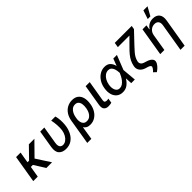

<svg xmlns="http://www.w3.org/2000/svg" viewBox="190 -2028 3483 3483"><g transform="rotate(-45 1932.0 -286.0)"><path d="M238.6 -528.4 203.1 -315.7H244.3L451.3 -528.4H593L341.3 -272.7L517.8 0H371.8L238.6 -212.4H186.1L150.6 0H35.2L123.2 -528.4Z M759.9 -545.5H864.7L808.6 -207.4Q800.8 -160.2 809.8 -132.5Q818.9 -104.8 838.6 -92.7Q858.3 -80.6 882.5 -80.6Q924.7 -80.6 960.9 -107.4Q997.2 -134.2 1022.2 -179Q1047.2 -223.7 1056.1 -277Q1065.3 -339.5 1060.2 -412.1Q1055 -484.7 1041.5 -545.5H1146.7Q1157 -515.6 1162.5 -471.4Q1168 -427.2 1167.6 -376.6Q1167.3 -326 1159.1 -277Q1146.7 -200.6 1111 -135.1Q1075.3 -69.6 1016 -29.8Q956.7 9.9 872.2 9.9Q781.2 9.9 733.3 -42.8Q685.4 -95.5 703.8 -208.8Z M1218 203.1 1297.9 -282.7Q1312.1 -367.2 1351 -425.1Q1389.9 -483 1446.6 -512.6Q1503.2 -542.3 1570 -542.3Q1647.7 -542.3 1693.5 -505.1Q1739.3 -468 1755 -403.8Q1770.6 -339.5 1757.1 -258.5L1755.7 -248.6Q1742.9 -172.6 1706.5 -114.3Q1670.1 -56.1 1615.6 -23.1Q1561.1 9.9 1492.9 9.9Q1445.3 9.9 1414.2 -7.1Q1383.2 -24.1 1364 -55L1322.8 203.1ZM1392 -230.1Q1388.5 -197.1 1395.6 -162.3Q1402.7 -127.5 1426 -103.9Q1449.2 -80.3 1495 -80.3Q1539.8 -80.3 1571.4 -103.9Q1603 -127.5 1622.2 -166Q1641.3 -204.5 1648.8 -248.6L1650.2 -258.5Q1659.1 -309.7 1652.9 -352.8Q1646.7 -396 1622.7 -422.2Q1598.7 -448.5 1553.3 -448.5Q1508.2 -448.5 1476.2 -422.6Q1444.2 -396.7 1425.2 -357.6Q1406.2 -318.5 1399.9 -279.1Z M1925.1 -545.5H2029.8L1963.1 -147Q1957.4 -110.4 1973.7 -99.6Q1990.1 -88.8 2014.2 -88.8Q2025.9 -88.8 2038 -90.9Q2050.1 -93 2057.2 -94.5L2042.6 -4.6Q2028.4 -0.4 2008.2 3.2Q1987.9 6.7 1962.4 6.7Q1905.2 6.7 1874.8 -26.6Q1844.5 -60 1857.6 -141Z M2326.7 11.4Q2257.1 10.7 2210.2 -26.5Q2163.4 -63.6 2144.7 -129.1Q2126.1 -194.6 2140.3 -279.1Q2153.1 -359.7 2192.6 -421.3Q2232.2 -483 2289.6 -517.8Q2346.9 -552.6 2413 -552.6Q2487.2 -552.6 2527.3 -511.7Q2567.5 -470.9 2581.7 -407.3H2582L2634.6 -545.5H2726.9L2619 -271.3L2617.5 -266.7L2641 0H2548.7L2541.9 -129.6Q2504.6 -66.4 2451.7 -27.2Q2398.8 12.1 2326.7 11.4ZM2533.7 -280.5V-280.9Q2532.7 -305.8 2527.7 -336.6Q2522.7 -367.5 2510.7 -396.3Q2498.6 -425.1 2476 -443.7Q2453.5 -462.4 2417.3 -462.4Q2375.4 -462.4 2339.1 -437Q2302.9 -411.6 2277.5 -367.2Q2252.1 -322.8 2242.2 -265.6Q2229.4 -185.7 2255 -132.8Q2280.5 -79.9 2337.4 -79.9Q2374.3 -79.9 2405.4 -100Q2436.4 -120 2461.1 -150.9Q2485.8 -181.8 2503.6 -215.2Q2521.3 -248.6 2531.6 -274.9Z M2854 -727.3H3288.7L3277.3 -657.7L3068.5 -437.9Q3023.1 -389.2 2991.1 -352.3Q2959.2 -315.3 2939.1 -279.1Q2919 -242.9 2908.7 -196Q2902 -161.6 2919.7 -135.5Q2937.5 -109.4 2973 -98.4L3027.3 -81.3Q3088.1 -62.5 3118.6 -31.6Q3149.1 -0.7 3142.8 36.2Q3137.1 73.2 3104 113.3Q3071 153.4 3019.2 188.6L2967.7 140.3Q2994 116.5 3009.4 94.3Q3024.9 72.1 3028.1 55.8Q3030.5 41.5 3014.7 28.2Q2998.9 14.9 2968.8 6L2928.6 -5.7Q2857.6 -26.3 2822.6 -74.4Q2787.6 -122.5 2800.8 -187.1Q2812.9 -246.8 2837 -294.7Q2861.2 -342.7 2898.8 -388.1Q2936.4 -433.6 2988.3 -484.7L3136 -633.2H2838.8Z M3452.4 -323.9 3399.1 0H3293L3383.9 -545.5H3485.8L3470.9 -456.7H3477.6Q3503.6 -500.4 3548.5 -526.5Q3593.4 -552.6 3654.8 -552.6Q3738.6 -552.6 3780.9 -500.5Q3823.2 -448.5 3806.5 -346.9L3714.1 204.5H3608L3697.8 -334.2Q3707.7 -393.5 3682.5 -427Q3657.3 -460.6 3603 -460.6Q3548.3 -460.6 3506.2 -424.9Q3464.1 -389.2 3452.4 -323.9ZM3582.4 -610.1 3638.5 -777H3744L3650.9 -610.1Z"/></g></svg>

Font: Inter UI Medium
Style: Italic
Weight: 500
Italic angle: 9.39999°
Designer: Rasmus Andersson
Foundry: rsms
Version: 3.2;8d6f07862